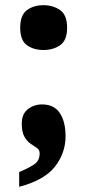

<svg xmlns="http://www.w3.org/2000/svg" viewBox="-20 -567 338 741"><path d="M148 -374Q110 -374 84 -392.5Q58 -411 58 -460Q58 -509 84 -528Q110 -547 148 -547Q185 -547 212 -528Q239 -509 239 -460Q239 -411 212 -392.5Q185 -374 148 -374ZM54 97Q92 81 112.5 67Q133 53 133 25Q133 11 122.5 4Q112 -3 98.5 -12Q85 -21 74.5 -39Q64 -57 64 -90Q64 -127 87.5 -145.5Q111 -164 142 -164Q189 -164 211 -130.5Q233 -97 233 -41Q233 23 192.5 75.5Q152 128 54 154Z"/></svg>

Font: Noto Serif Lao SemiCondensed Black
Style: Regular
Weight: 900
Width: 4
Designer: Monotype Design Team
Foundry: Monotype Imaging Inc.
Version: Version 2.003; ttfautohint (v1.8.4.7-5d5b)